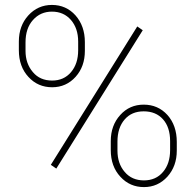

<svg xmlns="http://www.w3.org/2000/svg" viewBox="-20 -741 786 771"><path d="M55.7 -539.6C55.7 -539.6 55.7 -539.6 55.7 -539.6C55.7 -495.6 68.4 -460 94.2 -432.1C119.6 -404.3 151.4 -390.6 189.5 -390.6C189.5 -390.6 189.5 -390.6 189.5 -390.6C227.1 -390.6 258.8 -404.8 283.7 -432.6C308.6 -460.4 320.8 -495.1 320.8 -536.6C320.8 -536.6 320.8 -571.8 320.8 -571.8C320.8 -571.8 320.8 -571.8 320.8 -571.8C320.8 -615.2 308.1 -650.9 283.2 -679.2C258.3 -707 226.6 -721.2 188.5 -721.2C188.5 -721.2 188.5 -721.2 188.5 -721.2C150.9 -721.2 119.1 -707 93.8 -679.2C68.4 -651.4 55.7 -616.2 55.7 -574.2C55.7 -574.2 55.7 -539.6 55.7 -539.6ZM82.5 -570.8C82.5 -570.8 82.5 -570.8 82.5 -570.8C82.5 -608.4 92.3 -638.2 112.3 -660.6C132.3 -683.1 157.7 -694.3 188.5 -694.3C188.5 -694.3 188.5 -694.3 188.5 -694.3C220.2 -694.3 245.6 -683.1 265.1 -660.6C284.2 -638.2 293.9 -609.4 293.9 -574.2C293.9 -574.2 293.9 -539.1 293.9 -539.1C293.9 -539.1 293.9 -539.1 293.9 -539.1C293.9 -502.9 284.2 -473.6 265.1 -451.2C246.1 -428.7 220.7 -417.5 189.5 -417.5C189.5 -417.5 189.5 -417.5 189.5 -417.5C156.7 -417.5 130.9 -428.7 111.8 -451.7C92.3 -474.6 82.5 -502.9 82.5 -536.6C82.5 -536.6 82.5 -570.8 82.5 -570.8ZM424.8 -138.7C424.8 -138.7 424.8 -138.7 424.8 -138.7C424.8 -94.7 437.5 -59.1 463.4 -31.2C488.8 -3.4 520.5 10.3 558.1 10.3C558.1 10.3 558.1 10.3 558.1 10.3C595.7 10.3 627 -3.9 652.3 -31.7C677.2 -59.6 689.9 -94.2 689.9 -136.2C689.9 -136.2 689.9 -170.9 689.9 -170.9C689.9 -170.9 689.9 -170.9 689.9 -170.9C689.9 -215.3 677.2 -251.5 652.3 -279.3C627 -307.1 595.2 -320.8 557.1 -320.8C557.1 -320.8 557.1 -320.8 557.1 -320.8C519.5 -320.8 487.8 -307.1 462.9 -279.3C437.5 -251.5 424.8 -216.3 424.8 -174.3C424.8 -174.3 424.8 -138.7 424.8 -138.7ZM451.7 -172.4C451.7 -172.4 451.7 -172.4 451.7 -172.4C451.7 -209.5 461.4 -239.3 480.5 -261.2C499.5 -283.2 524.9 -293.9 557.1 -293.9C557.1 -293.9 557.1 -293.9 557.1 -293.9C589.8 -293.9 615.7 -283.2 634.8 -261.7C653.8 -240.2 663.1 -210.9 663.1 -174.3C663.1 -174.3 663.1 -138.7 663.1 -138.7C663.1 -138.7 663.1 -138.7 663.1 -138.7C663.1 -102.5 653.8 -73.2 634.8 -50.8C615.7 -27.8 589.8 -16.6 558.1 -16.6C558.1 -16.6 558.1 -16.6 558.1 -16.6C525.9 -16.6 500 -27.8 481 -50.3C461.4 -72.8 451.7 -101.6 451.7 -136.2C451.7 -136.2 451.7 -172.4 451.7 -172.4ZM553.2 -619.6C553.2 -619.6 531.2 -634.8 531.2 -634.8C531.2 -634.8 184.1 -79.1 184.1 -79.1C184.1 -79.1 206.1 -64 206.1 -64C206.1 -64 553.2 -619.6 553.2 -619.6Z"/></svg>

Font: WOX
Style: Regular
Weight: 500
Designer: Google
Foundry: ""
Version: ""